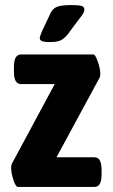

<svg xmlns="http://www.w3.org/2000/svg" viewBox="-20 -738 445 758"><path d="M24 -76Q24 -84 26 -90L196 -406H64Q49 -406 42 -418Q35 -430 35 -456V-473Q35 -499 42 -511Q49 -523 64 -523H349Q356 -523 366 -495Q376 -467 376 -446Q376 -437 373 -431L203 -117H352Q367 -117 374 -105Q381 -93 381 -67V-50Q381 -24 374 -12Q367 0 352 0H51Q42 0 33 -27.5Q24 -55 24 -76ZM137 -587Q137 -594 146 -615L180 -687Q189 -705 206 -711.5Q223 -718 262 -718Q291 -718 302 -714.5Q313 -711 313 -701Q313 -693 308.5 -685Q304 -677 294 -665L247 -602Q233 -585 219 -578.5Q205 -572 178 -572Q154 -572 145.5 -576Q137 -580 137 -587Z"/></svg>

Font: Asap Condensed
Style: Bold
Weight: 700
Designer: Pablo Cosgaya
Foundry: Omnibus-Type
Version: Version 1.010; ttfautohint (v1.8)